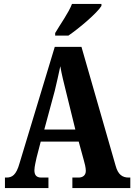

<svg xmlns="http://www.w3.org/2000/svg" viewBox="-20 -951 679 971"><path d="M259 -784V-771H326C383 -810 472 -886 493 -921V-931H344C327 -886 284 -827 259 -784ZM5 0H225V-53H189C163 -53 154 -67 154 -90C154 -109 162 -138 165 -154L186 -235H378L404 -140C408 -127 414 -103 414 -87C414 -63 397 -53 377 -53H346V0H639V-53H631C599 -53 577 -68 565 -112L392 -714H257L79 -126C62 -65 41 -53 12 -53H5ZM204 -296 257 -492C267 -532 276 -575 285 -616C292 -574 303 -532 314 -487L361 -296Z"/></svg>

Font: Noto Serif Tamil ExtraCondensed ExtraBold
Style: Regular
Weight: 800
Width: 2
Designer: Indian Type Foundry, Tom Grace, and the Monotype Design Team
Foundry: Monotype Imaging Inc.
Version: Version 2.004